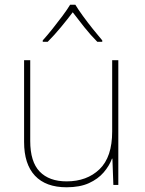

<svg xmlns="http://www.w3.org/2000/svg" viewBox="-20 -783 613 813"><path d="M481 -528V0H460L456 -111H454Q443 -81 419 -53Q395 -25 356.5 -7.5Q318 10 262 10Q174 10 128 -39Q82 -88 82 -182V-528H108V-186Q108 -98 148 -56.5Q188 -15 262 -15Q348 -15 401.5 -66.5Q455 -118 455 -226V-528ZM299 -763Q311 -743 331 -715.5Q351 -688 373 -660.5Q395 -633 413 -612V-606H392Q364 -634 336.5 -668.5Q309 -703 288 -731Q267 -703 238.5 -668.5Q210 -634 182 -606H161V-612Q180 -633 202 -660.5Q224 -688 244.5 -715.5Q265 -743 277 -763Z"/></svg>

Font: Noto Sans Lao Looped Thin
Style: Regular
Weight: 100
Designer: Mark Frömberg, Ben Mitchell
Foundry: The Fontpad Ltd
Version: Version 1.002; ttfautohint (v1.8.4.7-5d5b)